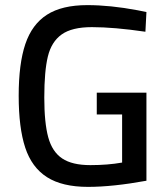

<svg xmlns="http://www.w3.org/2000/svg" viewBox="-20 -719 654 750"><path d="M53 -345Q53 -470 79 -547Q105 -624 163.5 -661.5Q222 -699 321 -699Q411 -699 517 -679L552 -672L548 -595Q425 -613 339 -613Q261 -613 221 -584.5Q181 -556 167 -498.5Q153 -441 153 -338Q153 -239 168.5 -182.5Q184 -126 223 -100Q262 -74 333 -74Q401 -74 457 -84V-272H358V-357H552V-13Q420 11 324 11Q223 11 163.5 -27Q104 -65 78.5 -142.5Q53 -220 53 -345Z"/></svg>

Font: sheba-seeBold
Style: Regular
Weight: 600
Designer: Mohamed Galeb, the designers
Foundry: Kief Type Foundry
Version: Version 2.010; ttfautohint (v1.5.33-1714) -l 8 -r 50 -G 200 